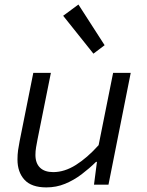

<svg xmlns="http://www.w3.org/2000/svg" viewBox="-20 -803 640 835"><path d="M181.6 12Q116.8 12 86.4 -21.3Q56 -54.6 56 -109.2Q56 -130.6 58.6 -149.7Q61.3 -168.8 65.3 -188.7L124.8 -486.1H201.3L143.3 -197.4Q139.7 -178.7 136.9 -162.3Q134.1 -145.9 134.1 -129.3Q134.1 -93.2 154.1 -73.8Q174.1 -54.5 211.5 -54.5Q260.5 -54.5 310.1 -85.7Q359.7 -116.9 408.9 -171.7L471.9 -486.1H548.5L451.8 0H388.8L401.6 -99H397.6Q368.3 -70.3 334.7 -44.8Q301.1 -19.4 263 -3.7Q225 12 181.6 12ZM386.3 -569.6 254.7 -734.4 321.1 -783.3 435 -606.4Z"/></svg>

Font: SourceCodeVF
Style: Italic
Weight: 200
Italic angle: -11°
Monospace: yes
Designer: Paul D. Hunt, Teo Tuominen
Foundry: Adobe
Version: Version 1.026;hotconv 1.1.0;makeotfexe 2.6.0